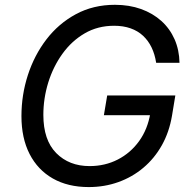

<svg xmlns="http://www.w3.org/2000/svg" viewBox="-20 -757 786 787"><path d="M343.8 9.8Q258.3 9.8 196.5 -25.4Q134.8 -60.5 101.3 -125.7Q67.9 -190.9 67.9 -281.2Q67.9 -367.7 94.2 -449.2Q120.6 -530.8 170.4 -595.7Q220.2 -660.6 291.3 -699Q362.3 -737.3 451.2 -737.3Q509.8 -737.3 558.1 -720Q606.4 -702.6 641.4 -671.1Q676.3 -639.6 695.6 -595.9Q714.8 -552.2 715.8 -499.5H620.1Q614.7 -534.7 601.3 -562.5Q587.9 -590.3 566.4 -610.4Q544.9 -630.4 515.1 -640.9Q485.4 -651.4 447.8 -651.4Q380.4 -651.4 326.9 -620.1Q273.4 -588.9 235.6 -536.1Q197.8 -483.4 177.7 -418.5Q157.7 -353.5 157.7 -286.1Q157.7 -183.1 210.4 -129.6Q263.2 -76.2 347.2 -76.2Q410.2 -76.2 462.6 -103Q515.1 -129.9 550.3 -178.7Q585.4 -227.5 596.2 -293L622.1 -284.7H405.8L419.4 -365.7H698.7L685.1 -283.2Q673.8 -215.8 643.6 -161.9Q613.3 -107.9 567.9 -69.6Q522.5 -31.2 465.3 -10.7Q408.2 9.8 343.8 9.8Z"/></svg>

Font: Inter Variable
Style: Italic
Weight: 400
Italic angle: -9.39999°
Designer: Rasmus Andersson
Foundry: rsms
Version: Version 4.001;git-9221beed3